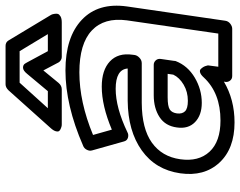

<svg xmlns="http://www.w3.org/2000/svg" viewBox="-106 -720 859 687"><g transform="rotate(-90 323.5 -376.5)"><path d="M46.9 -161.1Q59.6 -249.5 128.9 -298.8Q198.2 -348.1 306.2 -349.1H421.9Q418.5 -392.1 349.1 -392.1Q281.7 -392.1 193.8 -350.1Q185.1 -345.2 174.6 -348.1Q164.1 -351.1 161.1 -361.8L128.9 -476.1Q126 -485.4 131.1 -495.4Q136.2 -505.4 146 -508.8Q290.5 -571.8 415 -571.8Q534.2 -571.8 596.2 -513.2Q658.2 -454.6 644 -352.1L592.8 0Q591.3 10.7 582.3 17.8Q573.2 24.9 564 24.9H395Q384.3 24.9 378.4 17.1Q372.6 9.3 374 0L375 -4.9Q310.5 33.2 229 33.2Q134.8 33.2 84.7 -21.2Q34.7 -75.7 46.9 -161.1ZM235.8 -17.1Q334.5 -17.1 390.1 -77.1Q399.4 -87.4 407.2 -89.8Q415 -92.3 419.7 -87.9Q424.3 -83.5 427.5 -77.9Q430.7 -72.3 431.6 -67.4L433.1 -62L428.2 -24.9H546.9L594.2 -352.1Q605 -433.1 557.9 -477.5Q510.7 -522 408.2 -522Q302.2 -522 184.1 -473.1L203.1 -405.8Q288.6 -441.9 356.9 -441.9Q416.5 -441.9 447.5 -412.6Q478.5 -383.3 471.2 -332L470.2 -324.2Q468.8 -314.9 460.2 -306.9Q451.7 -298.8 440.9 -298.8H298.8Q206.5 -298.3 156.5 -262.5Q106.4 -226.6 97.2 -161.1Q87.9 -95.7 124 -56.4Q160.2 -17.1 235.8 -17.1ZM209 -625 344.2 -775.9Q354.5 -786.1 365.2 -786.1H502.9Q515.6 -786.1 522 -775.9L612.8 -625Q613.8 -623.5 615 -620.8Q616.2 -618.2 617.4 -611.1Q618.7 -604 617.2 -598.9Q615.7 -593.8 608.2 -589.4Q600.6 -585 586.9 -585H462.9Q457 -585 451.7 -588.4Q446.3 -591.8 443.8 -596.2L415 -650.9L370.1 -596.2Q360.4 -585 347.2 -585H223.1Q221.2 -585 218 -585.2Q214.8 -585.4 208.3 -587.9Q201.7 -590.3 198.5 -594Q195.3 -597.7 197.3 -606Q199.2 -614.3 209 -625ZM210.9 -172.9Q216.3 -214.4 248 -235.1Q279.8 -255.9 326.2 -255.9H435.1Q444.3 -255.9 450.9 -248.8Q457.5 -241.7 456.1 -231L449.2 -183.1Q449.2 -178.7 448.2 -176.8Q431.6 -134.3 389.2 -109.1Q346.7 -84 298.8 -84Q254.9 -84 230 -108.2Q205.1 -132.3 210.9 -172.9ZM261.2 -172.9Q258.8 -154.3 268.8 -144Q278.8 -133.8 306.2 -133.8Q338.4 -133.8 364 -148.9Q389.6 -164.1 399.9 -186L402.8 -206.1H318.8Q286.6 -206.1 275.1 -198.5Q263.7 -190.9 261.2 -172.9ZM279.8 -634.8H340.8L402.8 -709Q414.6 -723.6 424.8 -723.6Q435.1 -723.6 439.5 -716.3L443.8 -709L483.9 -634.8H544.9L483.9 -735.8H371.1Z"/></g></svg>

Font: Trueno Bold Outline
Style: Italic
Weight: 700
Width: 6
Designer: Julieta Ulanovsky
Foundry: Julieta Ulanovsky
Version: Version 3.001b | FøM Fix